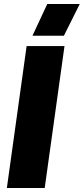

<svg xmlns="http://www.w3.org/2000/svg" viewBox="-20 -938 418 958"><path d="M215.8 -918H377.9L298.8 -759.8H142.1ZM14.2 0 112.8 -708H301.8L203.1 0Z"/></svg>

Font: Human Sans Black
Style: Italic
Weight: 800
Italic angle: -8°
Designer: Tim Radville
Foundry: Continuum
Version: Version 1.000;FEAKit 1.0